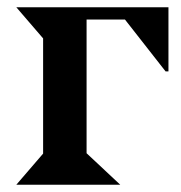

<svg xmlns="http://www.w3.org/2000/svg" viewBox="-20 -510 500 530"><path d="M437 -313 325 -456H219V-87L312 0H25L99 -86V-404L25 -490H445V-313Z"/></svg>

Font: Bluu Next Cyrillic
Style: Bold
Weight: 700
Designer: Igor Stepanchenko
Foundry: Igor Stepanchenko
Version: Version 1.000